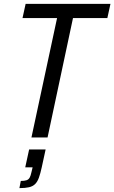

<svg xmlns="http://www.w3.org/2000/svg" viewBox="-20 -708 589 989"><path d="M142 0 274 -615H96L112 -688H549L533 -615H356L225 0ZM80 261 87 224Q106 224 116.5 220.5Q127 217 132.5 207.5Q138 198 142 179L148 154H110L130 62H215L195 154Q188 186 180.5 207Q173 228 161 240Q149 252 129.5 256.5Q110 261 80 261Z"/></svg>

Font: Saira SemiCondensed
Style: Italic
Weight: 400
Width: 4
Italic angle: -12°
Designer: Hector Gatti with collaboration of the Omnibus-Type team
Foundry: Omnibus-Type
Version: Version 1.101